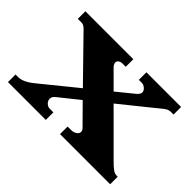

<svg xmlns="http://www.w3.org/2000/svg" viewBox="-97 -666 861 861"><g transform="rotate(45 334.0 -235.0)"><path d="M658 -48V0H340V-48H362Q377 -48 388.5 -55.5Q400 -63 400 -74Q400 -83 392 -91L304 -180L209 -104Q195 -93 195 -80Q195 -67 205 -57.5Q215 -48 226 -48H250V0H10V-48H27Q59 -48 102 -84L267 -218L103 -386Q97 -392 87 -402.5Q77 -413 70 -417.5Q63 -422 54 -422H31V-470H335V-422H316Q303 -422 295.5 -416.5Q288 -411 288 -403Q288 -391 301 -379L375 -305L456 -371Q469 -383 469 -393Q469 -404 458.5 -413Q448 -422 437 -422H418V-470H638V-422H622Q609 -422 598.5 -415.5Q588 -409 576.5 -399Q565 -389 557 -383L413 -267L596 -84Q615 -65 627 -56.5Q639 -48 651 -48Z"/></g></svg>

Font: Taviraj Black
Style: Regular
Weight: 900
Designer: Katatrad Team
Foundry: CadsonDemak
Version: Version 1.030